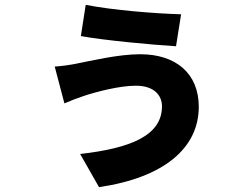

<svg xmlns="http://www.w3.org/2000/svg" viewBox="-20 -688 1040 793"><path d="M649 -249C649 -129 522 -76 311 -52L389 85C661 45 801 -79 801 -247C801 -385 706 -464 559 -464C467 -464 353 -436 295 -425C271 -420 236 -415 206 -413L246 -261C266 -270 305 -285 327 -292C375 -308 472 -334 541 -334C619 -334 649 -292 649 -249ZM334 -668 314 -539C405 -522 606 -503 707 -497L728 -629C620 -632 446 -646 334 -668Z"/></svg>

Font: Noto Sans HK Black
Style: Regular
Weight: 900
Designer: Ryoko NISHIZUKA 西塚涼子 (kana, bopomofo & ideographs); Paul D. Hunt (Latin, Greek & Cyrillic); Sandoll Communications 산돌커뮤니
Foundry: Adobe
Version: Version 2.004;hotconv 1.0.118;makeotfexe 2.5.65603